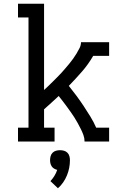

<svg xmlns="http://www.w3.org/2000/svg" viewBox="-20 -755 640 1024"><path d="M76 0V-74H132V-662H76V-735H215V-275Q227 -286 239 -297.5Q251 -309 262.5 -320.5Q274 -332 285.5 -343.5Q297 -355 308 -367Q319 -379 329.5 -391.5Q340 -404 350.5 -416.5Q361 -429 370.5 -442.5Q380 -456 388.5 -470Q397 -484 404.5 -499Q412 -514 412 -530H562V-457H477Q451 -412 417 -373Q383 -334 347 -297Q368 -271 388 -244Q408 -217 426.5 -189Q445 -161 462.5 -132.5Q480 -104 493 -74H562V0H431Q431 -18 425 -34.5Q419 -51 411 -67Q403 -83 394.5 -98.5Q386 -114 376.5 -129Q367 -144 356.5 -158.5Q346 -173 336 -187Q326 -201 315 -215Q304 -229 293 -243Q274 -225 254.5 -207.5Q235 -190 215 -172V-74H271V0ZM289 249 249 211Q261 198 270.5 182.5Q280 167 285 151Q277 149 269 144.5Q261 140 256 132.5Q251 125 249 116.5Q247 108 247 99Q247 88 250 77.5Q253 67 260.5 59.5Q268 52 278.5 49Q289 46 300 46Q311 46 321.5 49Q332 52 339.5 59.5Q347 67 350 77.5Q353 88 353 99Q353 120 349 140.5Q345 161 337 180.5Q329 200 317 217.5Q305 235 289 249Z"/></svg>

Font: Iosevka Curly Slab Extended
Style: Regular
Weight: 400
Width: 7
Monospace: yes
Designer: Belleve Invis
Foundry: Belleve Invis
Version: Version 11.1.0; ttfautohint (v1.8.3)